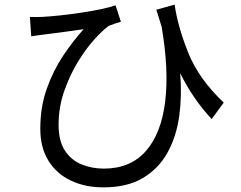

<svg xmlns="http://www.w3.org/2000/svg" viewBox="-20 -759 1040 829"><path d="M109 -686Q133 -685 162 -686Q235 -690 332 -704.5Q429 -719 479 -736L502 -665Q476 -658 449 -647Q424 -629 388 -589.5Q352 -550 317 -493Q282 -436 257.5 -366.5Q233 -297 233 -220Q233 -150 260.5 -108.5Q288 -67 332.5 -49Q377 -31 428 -31Q543 -31 609.5 -106.5Q676 -182 693 -319Q710 -456 678 -643L655 -717L734 -739Q747 -646 792.5 -532Q838 -418 946 -316L894 -245Q814 -330 758 -443Q766 -347 754 -259Q742 -171 704 -101.5Q666 -32 598 9Q530 50 426 50Q348 50 286.5 21Q225 -8 189.5 -64.5Q154 -121 154 -203Q154 -297 182 -376Q210 -455 253 -519Q296 -583 341 -633Q245 -619 171 -610Q144 -607 115 -602Z"/></svg>

Font: Gothic Nguyen
Style: Regular
Weight: 400
Designer: MORI Takayuki
Version: Version 1.220;July 21, 2023;FontCreator 14.0.0.2814 64-bit